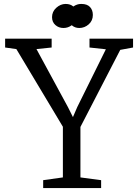

<svg xmlns="http://www.w3.org/2000/svg" viewBox="-20 -954 701 974"><path d="M6 0ZM299 -54V-311L63 -705L6 -713V-758H242V-713L165 -705L325 -410L350 -360L372 -411L517 -704L434 -713V-758H655V-713L590 -701L388 -310V-54L493 -40V0H199V-40ZM393 -934Q422 -934 436.5 -918.5Q451 -903 451 -878Q451 -849 430 -830.5Q409 -812 382 -812Q360 -812 344 -826Q325 -812 302 -812Q278 -812 261 -827Q244 -842 244 -867Q244 -895 265.5 -914.5Q287 -934 313 -934Q337 -934 352 -921Q371 -934 391 -934Z"/></svg>

Font: Martel
Style: Regular
Weight: 400
Designer: Dan Reynolds
Foundry: Dan Reynolds
Version: Version 1.001; ttfautohint (v1.1) -l 5 -r 5 -G 72 -x 0 -D la